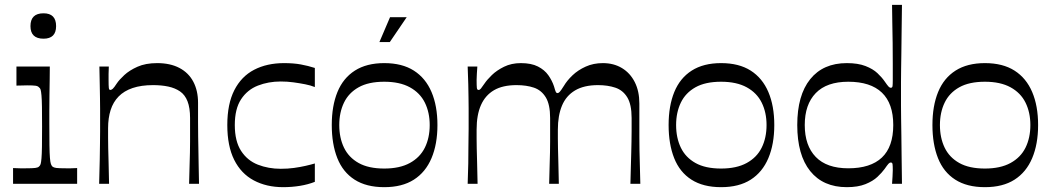

<svg xmlns="http://www.w3.org/2000/svg" viewBox="-20 -760 4360 794"><path d="M34 0V-65Q49 -64 62 -64Q75 -64 87 -64Q115 -64 126 -65.5Q137 -67 141 -71Q146 -75 148 -81.5Q150 -88 151.5 -105Q153 -122 153.5 -153Q154 -184 154 -236Q154 -287 153.5 -318Q153 -349 151.5 -365.5Q150 -382 148 -389Q146 -396 141 -399Q137 -404 127 -405.5Q117 -407 92 -407Q82 -407 71.5 -406.5Q61 -406 48 -406V-485H186Q186 -463 185.5 -431Q185 -399 184.5 -365Q184 -331 184 -301Q184 -271 184 -251Q184 -193 184.5 -159Q185 -125 186.5 -107Q188 -89 190.5 -82Q193 -75 197 -71Q202 -67 212.5 -65.5Q223 -64 252 -64Q262 -64 273.5 -64Q285 -64 299 -65V0ZM160 -600Q106 -600 106 -652Q106 -705 160 -705Q212 -705 212 -652Q212 -600 160 -600Z M390 0Q392 -60 392.5 -99.5Q393 -139 393.5 -166.5Q394 -194 394 -216Q394 -238 394 -263Q394 -288 394 -309.5Q394 -331 393.5 -355Q393 -379 392.5 -410.5Q392 -442 391 -485H430Q429 -469 429 -454.5Q429 -440 429 -430Q429 -405 430 -396.5Q431 -388 436 -388Q441 -388 446.5 -393Q452 -398 463 -415Q473 -430 494 -449.5Q515 -469 548.5 -484Q582 -499 630 -499Q684 -499 722 -479Q760 -459 779.5 -422Q799 -385 799 -335Q799 -289 799 -255.5Q799 -222 799.5 -194.5Q800 -167 800.5 -139Q801 -111 801.5 -78Q802 -45 803 0H762Q763 -44 764 -75Q765 -106 765.5 -130Q766 -154 766 -174.5Q766 -195 766 -218Q766 -241 766 -272Q766 -314 755.5 -341Q745 -368 724.5 -382Q704 -396 676 -402Q648 -408 613 -408Q564 -408 528.5 -396Q493 -384 470.5 -361Q448 -338 437.5 -305Q427 -272 427 -230Q427 -208 427 -189.5Q427 -171 427.5 -148Q428 -125 429 -90Q430 -55 431 0Z M1151 14Q1082 14 1029.5 -14Q977 -42 948.5 -99Q920 -156 920 -243Q920 -330 949 -387Q978 -444 1031 -471.5Q1084 -499 1155 -499Q1194 -499 1224 -493.5Q1254 -488 1282 -479V-400Q1265 -407 1242 -411.5Q1219 -416 1193.5 -419.5Q1168 -423 1141 -423Q1090 -423 1046.5 -406Q1003 -389 977 -349.5Q951 -310 951 -243Q951 -176 977 -136Q1003 -96 1046.5 -79Q1090 -62 1141 -62Q1170 -62 1195.5 -65.5Q1221 -69 1243 -74Q1265 -79 1282 -84V-8Q1254 3 1220.5 8.5Q1187 14 1151 14Z M1569 14Q1495 14 1446.5 -17Q1398 -48 1375 -106Q1352 -164 1352 -243Q1352 -322 1375.5 -379.5Q1399 -437 1447.5 -468Q1496 -499 1569 -499Q1643 -499 1691.5 -468Q1740 -437 1764.5 -379.5Q1789 -322 1789 -243Q1789 -164 1764.5 -106Q1740 -48 1691.5 -17Q1643 14 1569 14ZM1569 -63Q1633 -63 1675 -86Q1717 -109 1737 -149.5Q1757 -190 1757 -243Q1757 -295 1737 -335.5Q1717 -376 1675 -399Q1633 -422 1569 -422Q1504 -422 1463 -399Q1422 -376 1402.5 -335.5Q1383 -295 1383 -243Q1383 -190 1402.5 -149.5Q1422 -109 1463 -86Q1504 -63 1569 -63ZM1549 -586 1593 -689H1662L1592 -586Z M1914 0Q1916 -49 1916.5 -84Q1917 -119 1917 -144.5Q1917 -170 1917.5 -189.5Q1918 -209 1918 -227Q1918 -245 1918 -266Q1918 -290 1918 -311.5Q1918 -333 1917.5 -357Q1917 -381 1916.5 -411.5Q1916 -442 1914 -485H1954Q1953 -470 1952 -455Q1951 -440 1951 -430Q1951 -405 1952 -396.5Q1953 -388 1959 -388Q1964 -388 1968.5 -393.5Q1973 -399 1984 -415Q1994 -430 2014 -449.5Q2034 -469 2064.5 -484Q2095 -499 2134 -499Q2177 -499 2204.5 -485Q2232 -471 2247.5 -449Q2263 -427 2271 -403Q2276 -385 2278.5 -380Q2281 -375 2286 -375Q2290 -375 2295 -380.5Q2300 -386 2312 -405Q2325 -427 2347.5 -448.5Q2370 -470 2402 -484.5Q2434 -499 2473 -499Q2518 -499 2552 -478.5Q2586 -458 2605 -420.5Q2624 -383 2624 -332Q2624 -287 2624 -254Q2624 -221 2624 -193.5Q2624 -166 2624.5 -139Q2625 -112 2626 -78.5Q2627 -45 2628 0H2587Q2588 -44 2589 -75Q2590 -106 2590.5 -130Q2591 -154 2591.5 -174.5Q2592 -195 2592 -218Q2592 -241 2592 -272Q2592 -328 2574 -357.5Q2556 -387 2524.5 -397.5Q2493 -408 2453 -408Q2395 -408 2358 -386Q2321 -364 2304 -323Q2287 -282 2287 -224Q2287 -204 2287 -187Q2287 -170 2287.5 -147.5Q2288 -125 2289 -90Q2290 -55 2291 0H2251Q2252 -44 2253 -75.5Q2254 -107 2254.5 -130.5Q2255 -154 2255 -175Q2255 -196 2255 -218.5Q2255 -241 2255 -272Q2255 -328 2237 -357.5Q2219 -387 2188 -397.5Q2157 -408 2116 -408Q2059 -408 2023 -387Q1987 -366 1969 -325.5Q1951 -285 1951 -224Q1951 -204 1951 -186.5Q1951 -169 1951.5 -146.5Q1952 -124 1953 -89Q1954 -54 1955 0Z M2962 14Q2888 14 2839.5 -17Q2791 -48 2768 -106Q2745 -164 2745 -243Q2745 -322 2768.5 -379.5Q2792 -437 2840.5 -468Q2889 -499 2962 -499Q3036 -499 3084.5 -468Q3133 -437 3157.5 -379.5Q3182 -322 3182 -243Q3182 -164 3157.5 -106Q3133 -48 3084.5 -17Q3036 14 2962 14ZM2962 -63Q3026 -63 3068 -86Q3110 -109 3130 -149.5Q3150 -190 3150 -243Q3150 -295 3130 -335.5Q3110 -376 3068 -399Q3026 -422 2962 -422Q2897 -422 2856 -399Q2815 -376 2795.5 -335.5Q2776 -295 2776 -243Q2776 -190 2795.5 -149.5Q2815 -109 2856 -86Q2897 -63 2962 -63Z M3482 14Q3384 14 3330.5 -52.5Q3277 -119 3277 -243Q3277 -366 3330.5 -432.5Q3384 -499 3482 -499Q3528 -499 3559 -487Q3590 -475 3608.5 -457.5Q3627 -440 3638 -424Q3649 -408 3654 -402.5Q3659 -397 3664 -397Q3670 -397 3671 -404Q3672 -411 3672 -429Q3672 -457 3672 -497Q3672 -537 3671.5 -582Q3671 -627 3670 -668.5Q3669 -710 3669 -740H3710Q3709 -674 3708.5 -625.5Q3708 -577 3707.5 -540Q3707 -503 3706.5 -474Q3706 -445 3706 -421Q3706 -397 3706 -372Q3706 -348 3706 -323Q3706 -298 3706.5 -269Q3707 -240 3707.5 -202.5Q3708 -165 3708.5 -115.5Q3709 -66 3710 0H3669Q3670 -15 3671 -30Q3672 -45 3672 -56Q3672 -74 3671 -81Q3670 -88 3664 -88Q3659 -88 3654 -82.5Q3649 -77 3638 -61Q3627 -46 3608.5 -28.5Q3590 -11 3559 1.5Q3528 14 3482 14ZM3488 -64Q3580 -64 3627 -108.5Q3674 -153 3674 -243Q3674 -332 3627 -377Q3580 -422 3488 -422Q3399 -422 3353.5 -375Q3308 -328 3308 -243Q3308 -158 3353.5 -111Q3399 -64 3488 -64Z M4053 14Q3979 14 3930.5 -17Q3882 -48 3859 -106Q3836 -164 3836 -243Q3836 -322 3859.5 -379.5Q3883 -437 3931.5 -468Q3980 -499 4053 -499Q4127 -499 4175.5 -468Q4224 -437 4248.5 -379.5Q4273 -322 4273 -243Q4273 -164 4248.5 -106Q4224 -48 4175.5 -17Q4127 14 4053 14ZM4053 -63Q4117 -63 4159 -86Q4201 -109 4221 -149.5Q4241 -190 4241 -243Q4241 -295 4221 -335.5Q4201 -376 4159 -399Q4117 -422 4053 -422Q3988 -422 3947 -399Q3906 -376 3886.5 -335.5Q3867 -295 3867 -243Q3867 -190 3886.5 -149.5Q3906 -109 3947 -86Q3988 -63 4053 -63Z"/></svg>

Font: Ojuju Medium
Style: Regular
Weight: 500
Designer: Chisaokwu Joboson, Mirko Velimirovic
Foundry: Udi Foundry
Version: Version 1.000